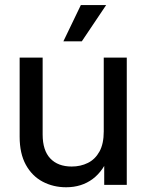

<svg xmlns="http://www.w3.org/2000/svg" viewBox="-20 -749 593 778"><path d="M248 9.8Q195.8 9.8 152.8 -12.9Q109.9 -35.6 84.7 -81.3Q59.6 -127 59.6 -194.8V-515.6H152.8V-204.1Q152.8 -139.6 183.8 -106.9Q214.8 -74.2 270.5 -74.2Q306.6 -74.2 336.2 -88.9Q365.7 -103.5 383.1 -135Q400.4 -166.5 400.4 -216.3V-515.6H493.7V0H402.3V-126.5H425.8Q400.9 -57.6 355.7 -23.9Q310.5 9.8 248 9.8ZM236.8 -581.5 307.6 -728.5H410.2L311.5 -581.5Z"/></svg>

Font: Inter Cardless Display
Style: Regular
Weight: 400
Designer: Rasmus Andersson
Foundry: rsms
Version: Version 4.001;git-9221beed3